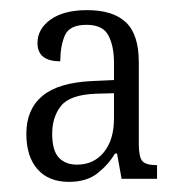

<svg xmlns="http://www.w3.org/2000/svg" viewBox="-20 -739 349 379"><path d="M116 -380Q76 -380 54 -405Q32 -430 32 -475Q32 -523 63.5 -549.5Q95 -576 162 -579L205 -581V-615Q205 -648 194 -669Q183 -690 151 -690Q117 -690 108 -669Q99 -648 99 -618Q54 -618 54 -654Q54 -682 80 -700.5Q106 -719 152 -719Q203 -719 228.5 -695Q254 -671 254 -616V-455Q254 -429 261 -421Q268 -413 290 -413V-386H220L211 -436H207Q194 -414 172.5 -397Q151 -380 116 -380ZM132 -414Q165 -414 185 -438.5Q205 -463 205 -505V-555L169 -554Q118 -552 100.5 -530Q83 -508 83 -475Q83 -442 96 -428Q109 -414 132 -414Z"/></svg>

Font: Noto Serif Tamil Condensed Light
Style: Italic
Weight: 300
Width: 3
Italic angle: -12°
Designer: Indian Type Foundry, Tom Grace, and the Monotype Design Team
Foundry: Monotype Imaging Inc.
Version: Version 2.003; ttfautohint (v1.8.4.7-5d5b)